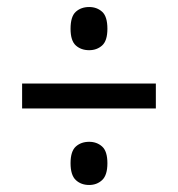

<svg xmlns="http://www.w3.org/2000/svg" viewBox="-20 -631 508 547"><path d="M234 -488Q211 -488 196 -501.5Q181 -515 181 -549Q181 -584 196 -597.5Q211 -611 234 -611Q256 -611 271 -597.5Q286 -584 286 -549Q286 -515 271 -501.5Q256 -488 234 -488ZM43 -322V-393H424V-322ZM234 -104Q211 -104 196 -118Q181 -132 181 -166Q181 -200 196 -213.5Q211 -227 234 -227Q256 -227 271 -213.5Q286 -200 286 -166Q286 -132 271 -118Q256 -104 234 -104Z"/></svg>

Font: Noto Serif Lao Condensed ExtraBold
Style: Regular
Weight: 800
Width: 3
Designer: Monotype Design Team
Foundry: Monotype Imaging Inc.
Version: Version 2.003; ttfautohint (v1.8.4.7-5d5b)